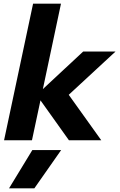

<svg xmlns="http://www.w3.org/2000/svg" viewBox="-20 -759 650 1039"><path d="M159 -739H310L212 -277L430 -480H605L352 -246L528 0H353L199 -216L153 0H2ZM155 53H311L166 260H29Z"/></svg>

Font: Prompt SemiBold
Style: Italic
Weight: 600
Italic angle: -12°
Designer: Katatrad Team
Foundry: CadsonDemak
Version: Version 1.001